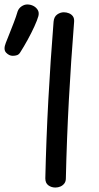

<svg xmlns="http://www.w3.org/2000/svg" viewBox="-116 -826 444 860"><path d="M124 -729Q126 -751 140 -761Q154 -771 170 -771Q182 -771 193 -766.5Q204 -762 210.5 -753Q217 -744 216 -729Q202 -554 192.5 -378.5Q183 -203 179 -27Q179 -13 172 -4Q165 5 154.5 9.5Q144 14 132 14Q114 14 100.5 4Q87 -6 87 -27Q91 -203 100.5 -378.5Q110 -554 124 -729ZM-59 -576Q-75 -576 -88.5 -590Q-102 -604 -90 -634Q-84 -649 -74.5 -673Q-65 -697 -54.5 -724Q-44 -751 -37 -775Q-32 -789 -19.5 -797.5Q-7 -806 6 -806Q21 -806 33.5 -799.5Q46 -793 53 -781.5Q60 -770 56 -754Q51 -736 38 -707.5Q25 -679 8 -648Q-9 -617 -25 -592Q-31 -582 -39.5 -579Q-48 -576 -59 -576Z"/></svg>

Font: Playpen Sans
Style: Regular
Weight: 400
Designer: Laura Meseguer, Veronika Burian, José Scaglione, Kostas Bartsokas, Vera Evstafieva, Tom Grace, Yorlmar Campos
Foundry: TypeTogether
Version: Version 2.000